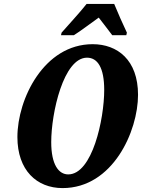

<svg xmlns="http://www.w3.org/2000/svg" viewBox="-20 -951 726 982"><path d="M295 -784 292 -771H358C399 -797 434 -825 485 -861C504 -836 538 -793 554 -771H626L629 -784C611 -822 580 -891 564 -931H423C386 -884 328 -822 295 -784ZM300 11C557 11 686 -280 686 -466C686 -645 580 -725 454 -725C205 -725 69 -445 69 -250C69 -80 168 11 300 11ZM329 -59C280 -59 242 -109 242 -224C242 -374 305 -656 425 -656C479 -656 513 -605 513 -491C513 -341 452 -59 329 -59Z"/></svg>

Font: Noto Serif ExtraCondensed Black
Style: Italic
Weight: 900
Width: 2
Italic angle: -12°
Designer: Monotype Design Team
Foundry: Monotype Imaging Inc.
Version: Version 2.014